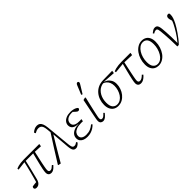

<svg xmlns="http://www.w3.org/2000/svg" viewBox="249 -2030 3297 3297"><g transform="rotate(-45 1898.0 -381.5)"><path d="M65 12Q43 12 31 2.5Q19 -7 19 -23Q19 -33 23.5 -40Q28 -47 33 -52Q60 -56 88 -59Q116 -62 144 -64L142 -45L119 -38Q134 -92 148.5 -144.5Q163 -197 176.5 -249.5Q190 -302 203 -356Q216 -410 229 -466H261Q248 -407 236 -356Q224 -305 212.5 -259.5Q201 -214 190.5 -172Q180 -130 170 -90Q161 -54 145.5 -31.5Q130 -9 110 1.5Q90 12 65 12ZM63 -428 62 -455Q84 -465 111.5 -472Q139 -479 173.5 -483.5Q208 -488 249 -488H626L619 -440L458 -448H235ZM422 12Q392 12 373 -6.5Q354 -25 354 -62Q354 -76 356.5 -97Q359 -118 365 -148Q371 -178 381.5 -222Q392 -266 407 -326Q422 -386 442 -466H482Q463 -382 449.5 -322Q436 -262 427.5 -220.5Q419 -179 414 -151.5Q409 -124 406.5 -106.5Q404 -89 404 -76Q404 -52 414 -41.5Q424 -31 442 -31Q461 -31 480 -43.5Q499 -56 524 -80L541 -61Q523 -40 504 -23.5Q485 -7 465 2.5Q445 12 422 12Z M602 0 598 -8Q676 -136 756 -260.5Q836 -385 916 -510L924 -431H912Q867 -357 823.5 -284.5Q780 -212 737 -139Q694 -66 650 10ZM1020 12Q995 12 979 0.5Q963 -11 954 -37Q945 -63 941 -105L912 -456L908 -465L899 -564Q894 -615 882.5 -642Q871 -669 852 -680Q833 -691 807 -691Q780 -691 757.5 -682.5Q735 -674 714 -661L700 -690Q726 -713 755 -727Q784 -741 818 -741Q851 -741 873.5 -725.5Q896 -710 910.5 -676Q925 -642 931 -585L975 -132Q979 -94 985.5 -73.5Q992 -53 1003.5 -45Q1015 -37 1032 -37Q1050 -37 1065 -44.5Q1080 -52 1097 -65L1110 -41Q1097 -26 1083 -14.5Q1069 -3 1053.5 4.5Q1038 12 1020 12Z M1300 12Q1256 12 1220.5 -1Q1185 -14 1164 -41Q1143 -68 1143 -108Q1143 -149 1166 -181Q1189 -213 1234.5 -232.5Q1280 -252 1347 -254L1346 -256Q1298 -257 1265.5 -269.5Q1233 -282 1216.5 -306Q1200 -330 1200 -363Q1200 -401 1222.5 -432Q1245 -463 1288 -481.5Q1331 -500 1392 -500Q1426 -500 1456.5 -493Q1487 -486 1508.5 -474.5Q1530 -463 1538 -450Q1537 -435 1529 -424.5Q1521 -414 1504 -414Q1491 -414 1479.5 -421.5Q1468 -429 1453 -443L1414 -479H1469L1468 -464Q1448 -469 1431.5 -471Q1415 -473 1394 -473Q1344 -473 1312 -457.5Q1280 -442 1265 -418Q1250 -394 1250 -366Q1250 -339 1264 -319Q1278 -299 1307.5 -288Q1337 -277 1384 -277Q1401 -277 1415.5 -277.5Q1430 -278 1440 -279L1432 -234Q1424 -235 1411.5 -235Q1399 -235 1385 -235Q1319 -235 1276.5 -218Q1234 -201 1214 -173.5Q1194 -146 1194 -115Q1194 -71 1226 -49.5Q1258 -28 1311 -28Q1367 -28 1411 -46Q1455 -64 1494 -98L1512 -80Q1484 -51 1451.5 -30.5Q1419 -10 1381.5 1Q1344 12 1300 12Z M1682 12Q1653 12 1634.5 -5.5Q1616 -23 1616 -57Q1616 -68 1618 -82.5Q1620 -97 1624 -119.5Q1628 -142 1634.5 -174Q1641 -206 1650 -251L1697 -485L1743 -496L1754 -488L1725 -367Q1709 -297 1698 -248.5Q1687 -200 1680.5 -168.5Q1674 -137 1670 -118.5Q1666 -100 1665 -89Q1664 -78 1664 -70Q1664 -50 1673 -40.5Q1682 -31 1697 -31Q1717 -31 1735.5 -44.5Q1754 -58 1782 -89L1799 -70Q1768 -31 1740.5 -9.5Q1713 12 1682 12ZM1732 -576Q1749 -616 1765.5 -656.5Q1782 -697 1798 -737Q1803 -750 1808.5 -758Q1814 -766 1820.5 -770.5Q1827 -775 1835 -775Q1847 -775 1854 -768Q1861 -761 1861 -751Q1861 -741 1855.5 -730Q1850 -719 1838 -700Q1818 -667 1797 -633Q1776 -599 1755 -565Z M2048 12Q2003 12 1966.5 -8.5Q1930 -29 1908.5 -71.5Q1887 -114 1887 -176Q1887 -238 1906.5 -293.5Q1926 -349 1963 -392.5Q2000 -436 2052.5 -461Q2105 -486 2172 -488L2400 -492L2393 -443L2166 -458L2158 -450Q2118 -450 2084 -435Q2050 -420 2023.5 -394.5Q1997 -369 1978 -334.5Q1959 -300 1949.5 -259.5Q1940 -219 1940 -176Q1940 -94 1972 -57Q2004 -20 2054 -20Q2097 -20 2132.5 -42.5Q2168 -65 2193 -102.5Q2218 -140 2232 -186.5Q2246 -233 2246 -281Q2246 -328 2231 -362.5Q2216 -397 2190.5 -419.5Q2165 -442 2132 -452L2143 -461Q2184 -456 2219 -432.5Q2254 -409 2275.5 -370Q2297 -331 2297 -277Q2297 -224 2279 -172.5Q2261 -121 2228 -79.5Q2195 -38 2149.5 -13Q2104 12 2048 12Z M2428 -428 2425 -455Q2448 -465 2478 -472Q2508 -479 2545.5 -483.5Q2583 -488 2625 -488H2840L2833 -440L2637 -447H2618ZM2601 12Q2565 12 2546 -7Q2527 -26 2527 -62Q2527 -75 2530 -95.5Q2533 -116 2539.5 -147.5Q2546 -179 2556.5 -223.5Q2567 -268 2582.5 -329Q2598 -390 2619 -469L2656 -471Q2638 -389 2625 -328.5Q2612 -268 2603 -224.5Q2594 -181 2588.5 -151.5Q2583 -122 2580.5 -103.5Q2578 -85 2578 -73Q2578 -51 2588.5 -40.5Q2599 -30 2618 -30Q2638 -30 2660.5 -42.5Q2683 -55 2713 -85L2732 -66Q2710 -40 2688 -22.5Q2666 -5 2644.5 3.5Q2623 12 2601 12Z M3031 12Q2987 12 2951 -7.5Q2915 -27 2894 -68Q2873 -109 2873 -171Q2873 -234 2891.5 -292.5Q2910 -351 2944 -398Q2978 -445 3024 -472.5Q3070 -500 3124 -500Q3170 -500 3205.5 -479.5Q3241 -459 3261 -418.5Q3281 -378 3281 -315Q3281 -252 3262 -193Q3243 -134 3209.5 -88Q3176 -42 3130 -15Q3084 12 3031 12ZM3037 -20Q3080 -20 3115 -45Q3150 -70 3175.5 -112Q3201 -154 3215 -205.5Q3229 -257 3229 -309Q3229 -392 3199 -430Q3169 -468 3119 -468Q3075 -468 3040 -442.5Q3005 -417 2979 -375Q2953 -333 2939 -281.5Q2925 -230 2925 -176Q2925 -95 2956.5 -57.5Q2988 -20 3037 -20Z M3487 0Q3486 -81 3483 -151.5Q3480 -222 3475.5 -279.5Q3471 -337 3467 -378Q3464 -410 3458.5 -427Q3453 -444 3444.5 -450Q3436 -456 3423 -456Q3410 -456 3395 -450.5Q3380 -445 3361 -433L3348 -454Q3373 -475 3394.5 -487.5Q3416 -500 3441 -500Q3465 -500 3480 -489.5Q3495 -479 3503.5 -455.5Q3512 -432 3516 -394Q3520 -358 3523.5 -303.5Q3527 -249 3529 -181.5Q3531 -114 3531 -38L3533 -39Q3564 -75 3590.5 -112.5Q3617 -150 3640 -186.5Q3663 -223 3681 -255.5Q3699 -288 3712 -314Q3722 -335 3730.5 -356.5Q3739 -378 3746 -405L3741 -348L3733 -387Q3728 -402 3723.5 -417.5Q3719 -433 3719 -449Q3719 -474 3731.5 -488Q3744 -502 3763 -502Q3772 -502 3778 -500Q3784 -498 3787 -496Q3789 -491 3790.5 -483.5Q3792 -476 3792 -464Q3792 -428 3778.5 -387.5Q3765 -347 3740 -299Q3725 -270 3703 -234.5Q3681 -199 3653.5 -159Q3626 -119 3594 -78Q3562 -37 3525 2L3495 6Z"/></g></svg>

Font: Source Serif 4 Light
Style: Italic
Weight: 300
Italic angle: -12°
Designer: Frank Grießhammer
Foundry: Adobe Systems Incorporated
Version: Version 4.004;hotconv 1.0.116;makeotfexe 2.5.65601